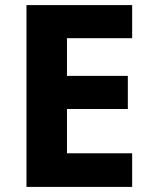

<svg xmlns="http://www.w3.org/2000/svg" viewBox="-20 -734 591 754"><path d="M499 0H84V-714H499V-584H243V-436H482V-306H243V-132H499Z"/></svg>

Font: Noto Sans Oriya
Style: Bold
Weight: 700
Designer: Amélie Bonet and Sol Matas
Foundry: Google LLC
Version: Version 2.006; ttfautohint (v1.8.4.7-5d5b)